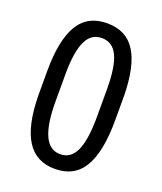

<svg xmlns="http://www.w3.org/2000/svg" viewBox="-136 -809 765 906"><g transform="rotate(20 247.0 -356.0)"><path d="M437 -303.2Q437 -146 391.1 -68.1Q345.2 9.8 247.1 9.8Q151.9 9.8 105 -64.9Q58.1 -139.6 56.2 -289.6V-411.6Q56.2 -567.4 102.3 -644Q148.4 -720.7 246.1 -720.7Q342.3 -720.7 388.4 -647.9Q434.6 -575.2 437 -427.7ZM350.6 -426.8Q350.6 -539.6 325.7 -593Q300.8 -646.5 246.1 -646.5Q192.9 -646.5 168 -594Q143.1 -541.5 142.1 -435.5V-289.1Q142.1 -176.8 168 -120.4Q193.8 -64 247.1 -64Q299.8 -64 324.7 -117.2Q349.6 -170.4 350.6 -279.8Z"/></g></svg>

Font: Roboto Condensed
Style: Regular
Weight: 400
Designer: Google
Version: Version 2.001047; 2015